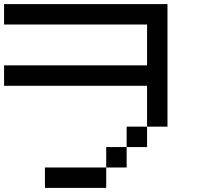

<svg xmlns="http://www.w3.org/2000/svg" viewBox="-20 -920 1040 940"><path d="M0 -500V-600H700V-800H0V-900H800V-300H700V-500ZM200 0V-100H500V0ZM500 -100V-200H600V-100ZM600 -200V-300H700V-200Z"/></svg>

Font: GalmuriMono9 Regular
Style: Regular
Weight: 400
Designer: Lee Minseo (quiple)
Version: Version 2.399;hotconv 1.1.1;makeotfexe 2.6.0 DEVELOPMENT